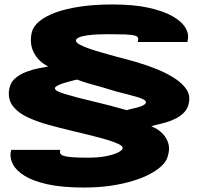

<svg xmlns="http://www.w3.org/2000/svg" viewBox="-20 -700 924 859"><path d="M355 139Q421.5 139 476.5 130.8Q531.5 122.5 575.5 109Q619.5 95.5 651.5 78.2Q683.5 61 703.5 41.8Q723.5 22.5 729 4Q740.5 -30 734 -54.8Q727.5 -79.5 712.2 -96.8Q697 -114 681.2 -123Q665.5 -132 657 -134.5Q667.5 -139 685.8 -143Q704 -147 726 -153.5Q748 -160 769.2 -171.2Q790.5 -182.5 806 -199.5Q821.5 -216.5 825.5 -242.5Q831.5 -273.5 814.2 -300Q797 -326.5 762.5 -349Q728 -371.5 684.2 -389.5Q640.5 -407.5 592.8 -421.5Q545 -435.5 500.5 -446.5Q470 -455 438.2 -464Q406.5 -473 379.8 -482.2Q353 -491.5 336.8 -500.5Q320.5 -509.5 319.5 -517.5Q319 -526.5 334.2 -533Q349.5 -539.5 381.5 -543.2Q413.5 -547 465 -547Q508.5 -547 539.5 -546Q570.5 -545 585.8 -540Q601 -535 598 -522L596 -512H818.5L820.5 -524Q825.5 -550.5 808.5 -577.8Q791.5 -605 750.8 -628Q710 -651 644.2 -665.5Q578.5 -680 483 -680Q404 -680 340.8 -670.8Q277.5 -661.5 231.2 -645Q185 -628.5 157.2 -605.8Q129.5 -583 122.5 -556.5Q117 -534 118.5 -511Q120 -488 129.8 -467.8Q139.5 -447.5 155.8 -431Q172 -414.5 196 -402.5Q182 -400 154.2 -394.8Q126.5 -389.5 96.5 -378.2Q66.5 -367 45.2 -347Q24 -327 20 -293.5Q16 -252 39.2 -223.2Q62.5 -194.5 103.8 -175.2Q145 -156 195.5 -142Q246 -128 296 -116Q341 -105.5 383.2 -95Q425.5 -84.5 459 -74.5Q492.5 -64.5 512 -54.8Q531.5 -45 528.5 -36Q526.5 -27 507.2 -17.5Q488 -8 453.8 -1.2Q419.5 5.5 371 5.5Q326.5 5.5 298.5 3Q270.5 0.5 258.5 -5.5Q246.5 -11.5 248.5 -22.5L250 -29.5H30.5L27.5 -17.5Q24 8.5 38.2 35.8Q52.5 63 90 86.5Q127.5 110 192.5 124.5Q257.5 139 355 139ZM547.5 -207Q513.5 -217 472.8 -227.5Q432 -238 393.2 -247.2Q354.5 -256.5 325.5 -264Q293 -272.5 270.2 -279.5Q247.5 -286.5 235.8 -293Q224 -299.5 226 -307Q228.5 -313 240 -318.5Q251.5 -324 267.8 -329Q284 -334 300 -338Q316 -342 324.5 -344Q352 -333.5 381.5 -325.2Q411 -317 441 -308.5Q471 -300 499 -291Q518 -286 542.5 -279.8Q567 -273.5 588.8 -267.5Q610.5 -261.5 623.5 -254.2Q636.5 -247 631.5 -238.5Q629 -232.5 618.8 -227.8Q608.5 -223 595 -219.2Q581.5 -215.5 568.5 -212.8Q555.5 -210 547.5 -207Z"/></svg>

Font: Anybody Expanded Black
Style: Italic
Weight: 900
Width: 7
Italic angle: -10°
Version: Version 1.113;gftools[0.9.25]